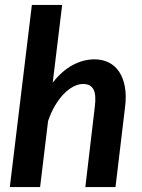

<svg xmlns="http://www.w3.org/2000/svg" viewBox="-20 -763 581 783"><path d="M195 -426Q232.5 -474 276.2 -497.5Q320 -521 365.5 -521Q398 -521 423.8 -508Q449.5 -495 466 -470.2Q482.5 -445.5 489.2 -409.2Q496 -373 490 -326.5L451 0H328L366.5 -326.5Q373 -376.5 361.2 -398.5Q349.5 -420.5 318.5 -420.5Q299.5 -420.5 279 -409.8Q258.5 -399 239.5 -379.2Q220.5 -359.5 204 -331.5Q187.5 -303.5 176 -269L143.5 0H20L110 -743H233.5Z"/></svg>

Font: Lato 2
Style: Bold Italic
Weight: 700
Italic angle: -7°
Designer: Lukasz Dziedzic with Adam Twardoch and Botio Nikoltchev
Foundry: tyPoland Lukasz Dziedzic
Version: Version 2.015; 2015-08-06; http://www.latofonts.com/